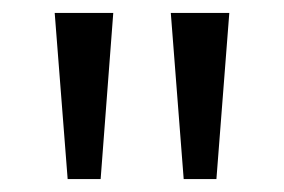

<svg xmlns="http://www.w3.org/2000/svg" viewBox="-20 -734 441 298"><path d="M155.8 -713.9 136.2 -456.1H85L64.9 -713.9ZM335.9 -713.9 315.9 -456.1H265.1L245.1 -713.9Z"/></svg>

Font: f0_2797  
Style: Regular
Weight: 400
Foundry: Ascender Corporation
Version: Version 1.10